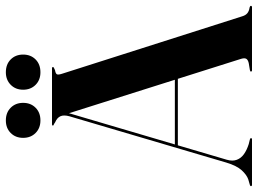

<svg xmlns="http://www.w3.org/2000/svg" viewBox="-141 -767 902 672"><g transform="rotate(-90 310.0 -431.0)"><path d="M135 -270H390L391.5 -259.5H132.5ZM162.5 -3.5Q162.5 -2 161.5 -1Q160.5 0 158.5 0H-1.5Q-3 0 -4.2 -1Q-5.5 -2 -5.5 -3.5Q-5.5 -5.5 -4 -6.2Q-2.5 -7 -1 -7.5L18 -13Q34 -18.5 50 -36Q66 -53.5 77 -90L239 -639Q244.5 -659 239 -670.8Q233.5 -682.5 218 -689Q212.5 -693 209.5 -694Q206.5 -695 206.5 -696.5Q206.5 -698.5 207.8 -699.2Q209 -700 212 -700H407Q409 -700 410.2 -699.2Q411.5 -698.5 411.5 -696.5Q411.5 -695 409 -693.5Q406.5 -692 400.5 -689.5Q388.5 -687.5 386 -682.8Q383.5 -678 388 -664.5L589 -34Q592.5 -22 600.2 -16Q608 -10 619.5 -8.5Q623 -7.5 624.2 -6.5Q625.5 -5.5 625.5 -3.5Q625.5 -2 624.2 -1Q623 0 621 0H400Q398 0 396.8 -1Q395.5 -2 395.5 -3.5Q395.5 -5.5 397 -6Q398.5 -6.5 401.5 -7.5L425.5 -11.5Q438 -14.5 440.8 -21.2Q443.5 -28 439.5 -40L247.5 -647.5L259.5 -673.5L87 -88.5Q81 -68 86.8 -53Q92.5 -38 106.8 -28Q121 -18 141.5 -11.5L157.5 -7.5Q160 -7 161.2 -6Q162.5 -5 162.5 -3.5ZM224.5 -740.5Q197.5 -740.5 180.5 -757.5Q163.5 -774.5 163.5 -801Q163.5 -827.5 180.5 -844.5Q197.5 -861.5 224.5 -861.5Q252 -861.5 269 -844.5Q286 -827.5 286 -801Q286 -774.5 269 -757.5Q252 -740.5 224.5 -740.5ZM393 -740.5Q366 -740.5 349 -757.5Q332 -774.5 332 -801Q332 -827.5 349.2 -844.5Q366.5 -861.5 393 -861.5Q421 -861.5 438 -844.5Q455 -827.5 455 -801Q455 -774.5 438 -757.5Q421 -740.5 393 -740.5Z"/></g></svg>

Font: Fraunces 120pt SemiBold
Style: Regular
Weight: 600
Version: Version 1.000;[b76b70a41]